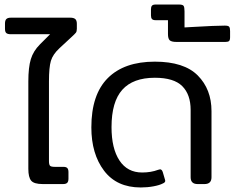

<svg xmlns="http://www.w3.org/2000/svg" viewBox="-20 -812 1035 847"><path d="M105 -67V-453Q105 -515 116 -551Q127 -587 156 -616L201 -661H28Q14 -661 8 -666Q2 -671 2 -685V-708Q2 -722 8 -728Q14 -734 28 -734H290Q305 -734 312 -728Q319 -722 319 -707V-685Q319 -673 314.5 -667.5Q310 -662 297 -650L242 -599Q213 -572 204.5 -543.5Q196 -515 196 -453V-102Q196 -86 200.5 -81Q205 -76 221 -76H259Q272 -76 277 -70.5Q282 -65 282 -53V-24Q282 -11 276.5 -5.5Q271 0 258 0H169Q130 0 117.5 -15Q105 -30 105 -67Z M383 -250Q383 -395 455.5 -467.5Q528 -540 663 -540Q792 -540 852.5 -479Q913 -418 913 -322V-30Q913 0 882 0H852Q821 0 821 -30V-327Q821 -395 784 -432Q747 -469 663 -469Q567 -469 519.5 -416Q472 -363 472 -251Q472 -157 507 -104Q542 -51 607 -51Q646 -51 678 -63L686 -65Q694 -65 698 -53L708 -19Q709 -17 709 -14Q709 -11 706.5 -8Q704 -5 699 -3Q684 5 657 10Q630 15 601 15Q495 15 439 -59Q383 -133 383 -250Z M721 -662V-723H666Q655 -723 650.5 -728Q646 -733 646 -744V-771Q646 -782 650.5 -787Q655 -792 666 -792H770Q786 -792 790 -786Q794 -780 794 -762V-691L829 -693Q931 -699 972 -699Q987 -699 991 -694Q995 -689 995 -675V-648Q995 -635 990.5 -631Q986 -627 974 -627H759Q737 -627 729 -634Q721 -641 721 -662Z"/></svg>

Font: Mitr Light
Style: Regular
Weight: 300
Designer: Thanarat Vachiruckul
Foundry: Cadson Demak
Version: Version 1.002